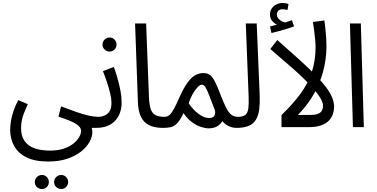

<svg xmlns="http://www.w3.org/2000/svg" viewBox="-20 -851 2521 1285"><path d="M390 414Q370 414 356 400.5Q342 387 342 368Q342 348 356 334Q370 320 390 320Q409 320 422.5 334Q436 348 436 367Q436 387 422.5 400.5Q409 414 390 414ZM261 414Q241 414 227 400.5Q213 387 213 368Q213 348 227 334Q241 320 261 320Q280 320 293.5 334Q307 348 307 367Q307 387 293.5 400.5Q280 414 261 414Z M48 21Q48 -9 53.5 -42Q59 -75 71 -110Q83 -145 102 -181L166 -154Q152 -123 141.5 -96.5Q131 -70 126 -45Q121 -20 121 5Q121 56 140.5 86.5Q160 117 190 132Q220 147 253 152Q286 157 312 157Q368 157 407.5 143.5Q447 130 473 108.5Q499 87 511 64.5Q523 42 523 24Q523 13 515 1.5Q507 -10 489 -21.5Q471 -33 442 -45Q413 -57 371 -70L389 -139Q452 -115 493 -101Q534 -87 560.5 -80.5Q587 -74 604 -72Q621 -70 635 -69Q656 -69 665.5 -60Q675 -51 675 -34Q675 -18 665 -6.5Q655 5 626 5Q623 5 616.5 5Q610 5 604 5Q598 5 594 5Q595 9 596.5 17Q598 25 598 34Q598 64 579.5 98Q561 132 524 162Q487 192 431.5 211Q376 230 303 230Q212 230 156 201.5Q100 173 74.5 125.5Q49 78 48 21Z M714 -506Q694 -506 680 -519.5Q666 -533 666 -552Q666 -572 680 -586Q694 -600 714 -600Q733 -600 746.5 -586Q760 -572 760 -553Q760 -533 746.5 -519.5Q733 -506 714 -506Z M625 5 635 -69Q659 -69 679.5 -77.5Q700 -86 713 -106Q726 -126 726 -163Q726 -188 718 -223Q710 -258 697 -297.5Q684 -337 669 -375L742 -403Q754 -370 766 -328.5Q778 -287 786 -245Q794 -203 794 -166Q794 -133 786 -106Q778 -79 763 -58Q748 -37 727 -23Q706 -9 680.5 -2Q655 5 625 5Z M1072 5Q1015 5 978.5 -13Q942 -31 923.5 -69Q905 -107 903 -167L884 -694H958L977 -199Q979 -150 988.5 -121.5Q998 -93 1020 -81Q1042 -69 1082 -69Q1103 -69 1112.5 -60Q1122 -51 1122 -34Q1122 -18 1111.5 -6.5Q1101 5 1072 5Z M1072 5 1081 -69Q1101 -69 1116 -83Q1131 -97 1146.5 -126.5Q1162 -156 1183 -204Q1201 -244 1219 -274Q1237 -304 1256 -323.5Q1275 -343 1296.5 -352.5Q1318 -362 1342 -362Q1371 -362 1389 -346Q1407 -330 1423.5 -295Q1440 -260 1461 -204Q1477 -164 1491.5 -133.5Q1506 -103 1525 -86Q1544 -69 1572 -69Q1593 -69 1602.5 -60Q1612 -51 1612 -34Q1612 -18 1602 -6.5Q1592 5 1563 5Q1529 5 1499.5 -13Q1470 -31 1446 -70L1480 -74Q1474 -46 1459 -27.5Q1444 -9 1423 -0.5Q1402 8 1376 8Q1356 8 1326.5 -1Q1297 -10 1266 -32.5Q1235 -55 1208 -94Q1186 -46 1164.5 -25Q1143 -4 1120.5 0.5Q1098 5 1072 5ZM1243 -160Q1257 -138 1274 -120Q1291 -102 1309.5 -88.5Q1328 -75 1345.5 -68Q1363 -61 1378 -61Q1410 -61 1417 -81Q1424 -101 1415 -122Q1394 -178 1381 -210.5Q1368 -243 1359.5 -259Q1351 -275 1344.5 -279.5Q1338 -284 1330 -284Q1318 -284 1301 -266Q1284 -248 1268.5 -220Q1253 -192 1243 -160Z M1562 5 1571 -69Q1606 -69 1622 -82Q1638 -95 1642 -125Q1646 -155 1644 -205L1625 -694H1698L1718 -214Q1720 -161 1715 -120Q1710 -79 1693.5 -51Q1677 -23 1645 -9Q1613 5 1562 5Z M1797 -630 1787 -674Q1808 -679 1821.5 -682.5Q1835 -686 1852 -690L1847 -679Q1825 -687 1806 -706Q1787 -725 1787 -753Q1787 -778 1799 -795Q1811 -812 1830.5 -821.5Q1850 -831 1872 -831Q1880 -831 1890.5 -829.5Q1901 -828 1911 -823L1904 -784Q1896 -786 1888 -787.5Q1880 -789 1872 -789Q1853 -789 1843 -779Q1833 -769 1833 -755Q1833 -738 1844 -725.5Q1855 -713 1869.5 -707Q1884 -701 1893 -701L1858 -692Q1881 -698 1900 -704Q1919 -710 1934 -716L1948 -674Q1928 -667 1901.5 -658.5Q1875 -650 1847.5 -643Q1820 -636 1797 -630Z M2063 -273Q2013 -328 1940.5 -392Q1868 -456 1789 -523L1836 -583Q1921 -508 1986.5 -449Q2052 -390 2098 -341Z M2098 -341Q2138 -300 2164 -265Q2190 -230 2203 -198Q2216 -166 2216 -135Q2216 -113 2208.5 -89.5Q2201 -66 2182.5 -45.5Q2164 -25 2130.5 -12.5Q2097 0 2044 0H1864V-81Q1941 -155 1992 -225Q2043 -295 2067.5 -371Q2092 -447 2092 -536Q2092 -558 2089 -589Q2086 -620 2082 -651Q2078 -682 2074 -704L2151 -714Q2154 -694 2157.5 -661.5Q2161 -629 2163 -597Q2165 -565 2165 -544Q2165 -498 2159 -454Q2153 -410 2141.5 -368.5Q2130 -327 2113 -287L2102 -262Q2078 -213 2046 -168Q2014 -123 1974 -82H2059Q2093 -82 2111 -90.5Q2129 -99 2135.5 -113Q2142 -127 2142 -143Q2142 -166 2121 -199.5Q2100 -233 2063 -273Z M2342 0 2322 -694H2395L2415 0Z"/></svg>

Font: Noto Sans Arabic ExtraCondensed
Style: Regular
Weight: 400
Width: 2
Designer: Monotype Design Team, Nadine Chahine, Nizar Qandah and Khaled Hosny
Foundry: Monotype Imaging Inc.
Version: Version 2.012